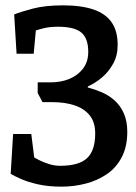

<svg xmlns="http://www.w3.org/2000/svg" viewBox="-20 -684 507 718"><path d="M210 14Q161 14 123 5.5Q85 -3 59 -14.5Q33 -26 20 -34L29 -183H97L108 -95Q115 -91 130 -83.5Q145 -76 165 -70Q185 -64 205 -64Q275 -64 305.5 -92.5Q336 -121 336 -185Q336 -227 315.5 -252.5Q295 -278 259 -290Q223 -302 177 -302H139L121 -336V-376H169Q208 -376 239.5 -389Q271 -402 290.5 -427.5Q310 -453 310 -490Q310 -540 284.5 -562Q259 -584 197 -584Q167 -584 146 -579Q125 -574 114 -570L106 -483H42L33 -630Q58 -640 103.5 -652Q149 -664 216 -664Q284 -664 329.5 -648.5Q375 -633 397.5 -600.5Q420 -568 420 -516Q420 -476 403 -445.5Q386 -415 361 -394Q336 -373 309 -361L308 -357Q335 -350 361.5 -338.5Q388 -327 409.5 -307.5Q431 -288 443.5 -259Q456 -230 456 -191Q456 -136 435.5 -96.5Q415 -57 380 -33Q345 -9 301 2.5Q257 14 210 14Z"/></svg>

Font: Faustina Light SemiBold
Style: Regular
Weight: 600
Version: Version 1.200